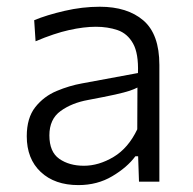

<svg xmlns="http://www.w3.org/2000/svg" viewBox="-20 -526 558 556"><path d="M207 10Q138.5 10 98 -28Q57.5 -66 57.5 -131.5Q57.5 -184.5 82.2 -215.8Q107 -247 144 -262.5Q181 -278 217.5 -284.5L379.5 -314.5Q381.5 -371.5 365.2 -400.2Q349 -429 320.5 -438.8Q292 -448.5 257.5 -448.5Q223 -448.5 180.2 -439Q137.5 -429.5 83 -406.5L79 -467.5Q115 -482.5 166.8 -494.5Q218.5 -506.5 269 -506.5Q349 -506.5 395.2 -466.8Q441.5 -427 441.5 -338V0H382.5L380 -73.5H372Q348.5 -41.5 305.2 -15.8Q262 10 207 10ZM223 -46Q266 -46 308.8 -71.5Q351.5 -97 377.5 -151.5L378 -272.5Q369.5 -268 355.5 -263.2Q341.5 -258.5 313.5 -252.2Q285.5 -246 235 -236.5Q188 -228 155.5 -204.5Q123 -181 123 -134Q123 -86 151.8 -66Q180.5 -46 223 -46Z"/></svg>

Font: Heraclito Light
Style: Regular
Weight: 300
Designer: Kostas Bartsokas (font) & Cristiano Sobral (main changes)
Foundry: Kostas Bartsokas (font) & Cristiano Sobral (main changes)
Version: Version 1.00;July 8, 2020;FontCreator 13.0.0.2655 64-bit